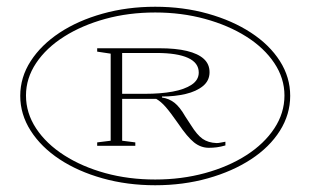

<svg xmlns="http://www.w3.org/2000/svg" viewBox="-20 -743 920 569"><path d="M440 -194Q357 -194 284 -214.5Q211 -235 156.5 -271Q102 -307 71 -355.5Q40 -404 40 -459Q40 -514 71 -562Q102 -610 156.5 -646Q211 -682 284 -702.5Q357 -723 440 -723Q523 -723 596 -702.5Q669 -682 724 -646Q779 -610 809.5 -562Q840 -514 840 -459Q840 -404 809.5 -355.5Q779 -307 724 -271Q669 -235 596 -214.5Q523 -194 440 -194ZM440 -211Q518 -211 587.5 -230Q657 -249 710 -283Q763 -317 793 -362.5Q823 -408 823 -460Q823 -511 793 -556Q763 -601 710 -634.5Q657 -668 587.5 -687Q518 -706 440 -706Q361 -706 292 -687Q223 -668 170 -634.5Q117 -601 87 -556Q57 -511 57 -460Q57 -408 87 -362.5Q117 -317 170 -283Q223 -249 292 -230Q361 -211 440 -211ZM599 -305Q575 -305 555 -321Q535 -337 508 -377Q485 -410 471 -426Q457 -442 443 -450H342V-326L381 -321V-311H268V-321L308 -326V-584L268 -590V-600H452Q501 -600 534 -592Q567 -584 584 -568.5Q601 -553 601 -529Q601 -504 581.5 -488Q562 -472 530 -464.5Q498 -457 460 -457V-454Q481 -451 497 -438.5Q513 -426 529 -398L546 -372Q564 -343 580.5 -331.5Q597 -320 622 -319Q628 -319 634.5 -320.5Q641 -322 648 -323V-312Q634 -308 622.5 -306.5Q611 -305 599 -305ZM410 -465Q456 -465 491.5 -471.5Q527 -478 548 -492Q569 -506 569 -528Q569 -557 537 -571.5Q505 -586 444 -586H342V-465Z"/></svg>

Font: Kalnia Expanded ExtraLight
Style: Regular
Weight: 250
Width: 7
Designer: Frida Medrano
Foundry: Frida Medrano
Version: Version 1.105